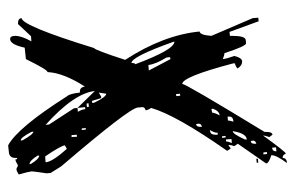

<svg xmlns="http://www.w3.org/2000/svg" viewBox="-148 -596 731 476"><g transform="rotate(90 218.0 -357.5)"><path d="M289.1 -104.5 288.1 -113.3 248 -174.8 247.1 -183.6 205.1 -226.6Q210.9 -174.8 289.1 -104.5ZM247.1 -183.6 256.8 -184.6Q251 -193.4 250 -203.1L245.1 -202.1ZM345.7 -666Q354.5 -667 354.5 -674.8V-676.8L344.7 -675.8ZM362.3 -644.5 361.3 -653.3H356.4L357.4 -644.5ZM329.1 -613.3Q335.9 -613.3 335.9 -622.1V-627Q328.1 -625 328.1 -619.1ZM304.7 -568.4Q311.5 -568.4 325.2 -598.6V-603.5Q309.6 -601.6 304.7 -568.4ZM268.6 -555.7 278.3 -556.6Q278.3 -561.5 281.2 -570.3Q268.6 -569.3 268.6 -560.5ZM330.1 -551.8Q330.1 -556.6 334 -566.4L324.2 -565.4L325.2 -551.8ZM321.3 -542 320.3 -550.8H316.4L317.4 -542ZM250 -515.6 258.8 -517.6Q258.8 -523.4 265.6 -536.1Q254.9 -535.2 249 -519.5ZM301.8 -511.7 305.7 -512.7Q313.5 -513.7 313.5 -525.4V-531.2H308.6V-529.3Q308.6 -523.4 301.8 -511.7ZM287.1 -477.5Q293.9 -478.5 293.9 -487.3V-492.2Q286.1 -490.2 286.1 -484.4ZM135.7 -317.4Q135.7 -326.2 138.7 -327.1Q102.5 -423.8 83 -423.8V-421.9Q120.1 -317.4 135.7 -317.4ZM212.9 -427.7 217.8 -428.7 216.8 -438.5 211.9 -437.5ZM140.6 -359.4 154.3 -360.4 126 -414.1 121.1 -413.1 122.1 -404.3Q138.7 -377 140.6 -359.4ZM234.4 -219.7V-224.6Q219.7 -254.9 211.9 -254.9L209 -236.3L218.8 -242.2H222.7L229.5 -219.7ZM236.3 -206.1 245.1 -207 244.1 -211.9 235.4 -210.9ZM301.8 -194.3 300.8 -204.1H296.9L297.9 -194.3ZM319.3 -168.9 318.4 -182.6 313.5 -181.6 314.5 -168.9ZM367.2 -103.5 381.8 -104.5Q380.9 -121.1 348.6 -157.2L339.8 -152.3Q340.8 -142.6 367.2 -103.5ZM386.7 -64.5 385.7 -68.4Q374 -87.9 365.2 -88.9V-85Q377 -65.4 386.7 -64.5ZM328.1 -43 327.1 -47.9Q312.5 -74.2 305.7 -74.2L306.6 -69.3Q320.3 -43 327.1 -43ZM339.8 -11.7Q295.9 -35.2 217.8 -158.2Q211.9 -164.1 209 -189.5H207Q195.3 -189.5 194.3 -202.1Q160.2 -149.4 158.2 -109.4Q152.3 -109.4 126 -55.7L97.7 -52.7Q89.8 -16.6 76.2 -16.6Q68.4 -16.6 68.4 -29.3Q68.4 -44.9 82 -69.3L69.3 -68.4L39.1 -36.1H37.1Q25.4 -36.1 24.4 -44.9Q43.9 -46.9 98.6 -224.6Q103.5 -226.6 127.9 -301.8Q66.4 -396.5 57.6 -486.3Q66.4 -487.3 68.4 -515.6L24.4 -618.2L23.4 -631.8L32.2 -632.8L58.6 -560.5L68.4 -561.5V-567.4Q68.4 -598.6 78.1 -600.6L86.9 -601.6Q93.8 -601.6 111.3 -547.9Q116.2 -547.9 126 -543.9Q125 -553.7 118.2 -572.3Q123 -591.8 131.8 -591.8Q142.6 -591.8 149.4 -580.1Q141.6 -574.2 136.7 -574.2V-569.3Q169.9 -443.4 187.5 -443.4Q187.5 -452.1 306.6 -647.5V-653.3Q306.6 -666 313.5 -667L319.3 -659.2Q315.4 -648.4 315.4 -643.6Q356.4 -700.2 360.4 -700.2Q363.3 -692.4 369.1 -692.4H371.1Q371.1 -702.1 383.8 -703.1Q364.3 -676.8 364.3 -665V-664.1Q383.8 -658.2 384.8 -651.4L335.9 -581.1L341.8 -572.3Q338.9 -564.5 338.9 -559.6V-557.6L347.7 -563.5L353.5 -554.7Q264.6 -427.7 247.1 -366.2Q252.9 -357.4 252.9 -352.5Q245.1 -350.6 245.1 -344.7L246.1 -333Q248 -311.5 391.6 -143.6L408.2 -117.2L409.2 -107.4Q404.3 -74.2 404.3 -70.3Q405.3 -61.5 412.1 -38.1Q403.3 -32.2 398.4 -32.2L389.6 -36.1Q379.9 -30.3 375 -29.3Q375 -34.2 371.1 -34.2V-30.3Q371.1 -15.6 358.4 -13.7ZM373 -627V-630.9L382.8 -631.8V-627.9Z"/></g></svg>

Font: Blackcraft
Style: Regular
Weight: 400
Designer: GGBotNet
Foundry: GGBotNet
Version: 1.00